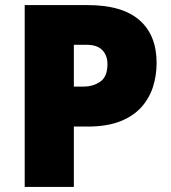

<svg xmlns="http://www.w3.org/2000/svg" viewBox="-20 -734 672 754"><path d="M324 -714Q460 -714 527.5 -655Q595 -596 595 -487Q595 -438 581 -393.5Q567 -349 535.5 -313.5Q504 -278 452 -257.5Q400 -237 324 -237H270V0H77V-714ZM320 -558H270V-394H308Q346 -394 374 -413.5Q402 -433 402 -482Q402 -516 382 -537Q362 -558 320 -558Z"/></svg>

Font: Noto Sans Arabic Blk
Style: Regular
Weight: 900
Designer: Monotype Design Team, Nadine Chahine, Nizar Qandah and Khaled Hosny
Foundry: Monotype Imaging Inc.
Version: Version 2.012; ttfautohint (v1.8.4.7-5d5b)